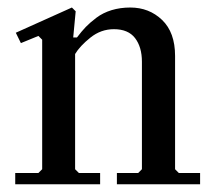

<svg xmlns="http://www.w3.org/2000/svg" viewBox="-20 -478 553 498"><path d="M89.4 -39.1V-375L79.6 -384.8L34.2 -366.2L21 -393.1L166.5 -458.5L176.3 -448.7L169.9 -380.9H179.7Q191.4 -396.5 202.4 -408Q213.4 -419.4 230.2 -432.1Q247.1 -444.8 269.5 -451.7Q292 -458.5 317.9 -458.5Q366.7 -458.5 400.4 -426.3Q434.1 -394 434.1 -333V-39.1L443.8 -29.3H499V0H283.2V-29.3H338.4L348.1 -39.1V-317.9Q348.1 -356 330.3 -379.2Q312.5 -402.3 275.4 -402.3Q241.7 -402.3 214.4 -380.4Q187 -358.4 174.8 -337.9V-39.1L184.6 -29.3H239.7V0H19.5V-29.3H79.6Z"/></svg>

Font: Happy Times at the IKOB
Style: Regular
Weight: 400
Designer: Lucas Le Bihan
Foundry: Lucas Le Bihan
Version: Version 1.000;PS 1.0;hotconv 1.0.88;makeotf.lib2.5.647800